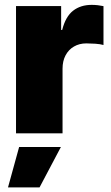

<svg xmlns="http://www.w3.org/2000/svg" viewBox="-20 -561 468 808"><path d="M47.4 0V-535.6H237.3V-435.1H241.7Q255.9 -491.2 287.6 -515.9Q319.3 -540.5 365.7 -540.5Q378.9 -540.5 391.4 -539.1Q403.8 -537.6 415.5 -535.2V-371.6Q402.3 -375.5 381.1 -377Q359.9 -378.4 343.3 -378.4Q314 -378.4 291.3 -365.2Q268.6 -352.1 255.9 -328.1Q243.2 -304.2 243.2 -272V0ZM13.7 227.5 60.5 57.6H236.3L146.5 227.5Z"/></svg>

Font: Inter 20pt Black
Style: Regular
Weight: 900
Version: Version 4.001;git-66647c0bb